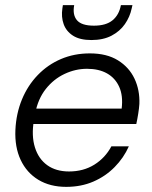

<svg xmlns="http://www.w3.org/2000/svg" viewBox="-20 -716 591 748"><path d="M238 12Q175 12 129.5 -15.5Q84 -43 60.5 -93Q37 -143 40 -210Q43 -274 65.5 -328.5Q88 -383 127 -423.5Q166 -464 217.5 -486Q269 -508 330 -508Q396 -508 439.5 -481Q483 -454 504 -409.5Q525 -365 523 -311Q522 -295 518.5 -273Q515 -251 511 -233H96L106 -293H454Q460 -343 444.5 -377.5Q429 -412 397 -430Q365 -448 319 -448Q274 -448 231.5 -428Q189 -408 158.5 -369.5Q128 -331 117 -274L112 -247Q102 -187 116 -142Q130 -97 164 -72.5Q198 -48 249 -48Q305 -48 347.5 -74.5Q390 -101 414 -146H482Q462 -101 426.5 -65Q391 -29 343.5 -8.5Q296 12 238 12ZM336 -560Q291 -560 264.5 -577Q238 -594 228 -622Q218 -650 223 -683L225 -696H269Q262 -658 280 -637Q298 -616 346 -616Q393 -616 418.5 -637Q444 -658 451 -696H496L493 -683Q486 -650 466.5 -622Q447 -594 414.5 -577Q382 -560 336 -560Z"/></svg>

Font: DM Sans 28pt Light
Style: Italic
Weight: 300
Italic angle: -10°
Version: Version 4.004;gftools[0.9.30]